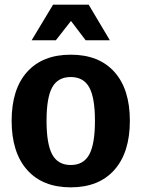

<svg xmlns="http://www.w3.org/2000/svg" viewBox="-20 -795 608 825"><path d="M30 -276Q30 -412 96.5 -486Q163 -560 284 -560Q405 -560 471.5 -486Q538 -412 538 -276Q538 -140 471.5 -65Q405 10 284 10Q163 10 96.5 -65Q30 -140 30 -276ZM388 -276Q388 -375 363.5 -419.5Q339 -464 284 -464Q229 -464 204.5 -420Q180 -376 180 -276Q180 -176 204.5 -131Q229 -86 284 -86Q339 -86 363.5 -131Q388 -176 388 -276ZM208 -775H361L452 -622H348L285 -705L220 -622H116Z"/></svg>

Font: Krub
Style: Bold
Weight: 700
Version: Version 1.000; ttfautohint (v1.6)